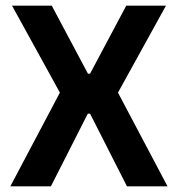

<svg xmlns="http://www.w3.org/2000/svg" viewBox="-20 -659 629 679"><path d="M16.5 0 199.5 -346V-317.5L22.5 -639H163L291 -398.5H298.5L426.5 -639H567L389.5 -317.5V-346L572.5 0H429L298.5 -257H290.5L160 0Z"/></svg>

Font: Anek Tamil SemiBold
Style: Regular
Weight: 600
Version: Version 1.003